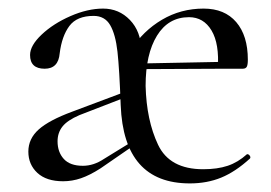

<svg xmlns="http://www.w3.org/2000/svg" viewBox="-20 -415 632 447"><path d="M261 -170Q258 -254 253.5 -294.5Q249 -335 236.5 -356.5Q224 -378 198 -378Q159 -378 141.5 -354.5Q124 -331 119 -291Q116 -255 84 -255Q50 -255 50 -287Q50 -309 77 -334.5Q104 -360 144 -377.5Q184 -395 220 -395Q257 -395 282.5 -368.5Q308 -342 309 -299Q309 -290 313 -270Q318 -233 319 -215Q321 -135 348 -78Q375 -21 453 -21Q486 -21 510 -29Q534 -37 555 -56H556Q559 -56 561.5 -52.5Q564 -49 562 -46Q528 -15 495 -1.5Q462 12 422 12Q268 12 261 -170ZM296 -267 499 -271V-255L297 -254ZM454 -395Q503 -395 530 -363.5Q557 -332 557 -276Q557 -264 554.5 -259.5Q552 -255 545 -255H487Q491 -313 472.5 -344Q454 -375 420 -375Q372 -375 345.5 -332Q319 -289 319 -215L285 -299Q313 -343 357 -369Q401 -395 454 -395ZM46 -62Q46 -92 70 -113.5Q94 -135 148 -155L268 -200L271 -188L165 -147Q137 -135 125.5 -120.5Q114 -106 114 -86Q114 -61 128.5 -45Q143 -29 173 -29Q198 -29 222 -45L287 -85L288 -74L214 -23Q189 -7 168.5 0Q148 7 127 7Q88 7 67 -12.5Q46 -32 46 -62Z"/></svg>

Font: Cormorant Infant
Style: Regular
Weight: 400
Designer: Christian Thalmann (Catharsis Fonts)
Foundry: Catharsis Fonts
Version: Version 4.000